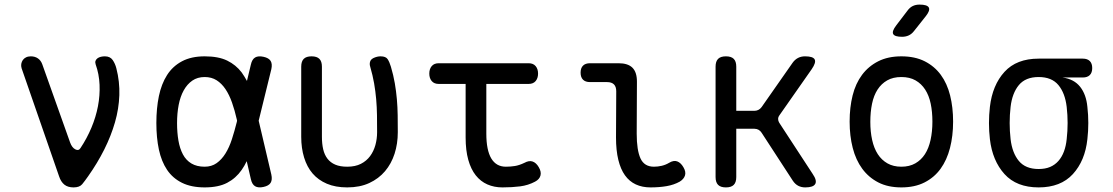

<svg xmlns="http://www.w3.org/2000/svg" viewBox="-20 -805 4840 835"><path d="M237 -38 74 -508Q71 -518 72.5 -527Q74 -536 79 -543.5Q84 -551 93 -555.5Q102 -560 114 -560Q132 -560 145 -551Q158 -542 164 -525L285 -185Q293 -163 307.5 -155.5Q322 -148 330 -161Q358 -203 377.5 -249.5Q397 -296 406 -343Q415 -390 413 -436.5Q411 -483 396 -525Q393 -534 395.5 -540.5Q398 -547 404 -551.5Q410 -556 418.5 -558Q427 -560 436 -560Q459 -560 470 -544Q481 -528 486 -508Q501 -450 499 -391Q497 -332 480 -273Q463 -214 433.5 -155Q404 -96 363 -38Q349 -18 337.5 -4Q326 10 300 10Q275 10 260 -2Q245 -14 237 -38Z M1160 -46Q1165 -23 1157 -10Q1149 3 1126 8Q1103 13 1089.5 5Q1076 -3 1071 -26L1053 -104Q1043 -83 1031 -66Q1006 -30 968 -10Q930 10 870 10Q812 10 771.5 -10Q731 -30 706.5 -66.5Q682 -103 671 -154.5Q660 -206 660 -270Q660 -334 671 -387Q682 -440 706.5 -478.5Q731 -517 771.5 -538.5Q812 -560 870 -560Q930 -560 968 -541.5Q1006 -523 1031 -490Q1043 -473 1054 -453L1071 -524Q1076 -547 1089.5 -555Q1103 -563 1126 -558Q1149 -553 1157 -540Q1165 -527 1160 -504L1105 -280ZM1011 -280 1010 -285Q1001 -325 989 -359Q977 -393 960.5 -417.5Q944 -442 922 -456Q900 -470 870 -470Q839 -470 816.5 -454.5Q794 -439 779 -412Q764 -385 757 -348.5Q750 -312 750 -270Q750 -228 756 -193.5Q762 -159 775.5 -133.5Q789 -108 812.5 -94Q836 -80 870 -80Q900 -80 922 -95.5Q944 -111 960.5 -137.5Q977 -164 988.5 -199.5Q1000 -235 1010 -275Z M1290 -515Q1290 -538 1301 -549Q1312 -560 1335 -560Q1358 -560 1369 -549Q1380 -538 1380 -515V-210Q1380 -180 1385.5 -156Q1391 -132 1404 -115Q1417 -98 1438 -89Q1459 -80 1490 -80Q1525 -80 1549.5 -92.5Q1574 -105 1589.5 -126Q1605 -147 1612.5 -174Q1620 -201 1620 -230Q1620 -269 1619.5 -304Q1619 -339 1616 -373.5Q1613 -408 1607 -442.5Q1601 -477 1590 -515Q1589 -518 1588.5 -521Q1588 -524 1588 -527Q1588 -545 1604 -552.5Q1620 -560 1635 -560Q1658 -560 1666 -547.5Q1674 -535 1680 -515Q1691 -478 1697 -443Q1703 -408 1706 -373.5Q1709 -339 1709.5 -303.5Q1710 -268 1710 -230Q1710 -180 1696 -136.5Q1682 -93 1654.5 -60.5Q1627 -28 1586 -9Q1545 10 1490 10Q1439 10 1401.5 -6Q1364 -22 1339.5 -50.5Q1315 -79 1302.5 -120Q1290 -161 1290 -210Z M2279 -530Q2299 -530 2309.5 -517.5Q2320 -505 2320 -485Q2320 -465 2309.5 -452.5Q2299 -440 2279 -440H2095V-224Q2095 -152 2116.5 -116Q2138 -80 2180 -80Q2200 -80 2219 -83Q2238 -86 2261 -97Q2281 -108 2296.5 -102.5Q2312 -97 2323 -78Q2335 -58 2330.5 -41.5Q2326 -25 2307 -15Q2277 1 2242 5.5Q2207 10 2165 10Q2129 10 2099.5 -3Q2070 -16 2049 -42.5Q2028 -69 2016.5 -110Q2005 -151 2005 -207V-440H1888Q1868 -440 1857.5 -452.5Q1847 -465 1847 -485Q1847 -505 1857.5 -517.5Q1868 -530 1888 -530Z M2749 -224Q2749 -152 2765.5 -116Q2782 -80 2824 -80Q2841 -80 2858 -84Q2875 -88 2890 -97Q2910 -109 2925.5 -103Q2941 -97 2952 -78Q2964 -58 2959 -42Q2954 -26 2936 -15Q2911 -1 2879 4.5Q2847 10 2809 10Q2773 10 2745 -3Q2717 -16 2698 -42.5Q2679 -69 2669 -110Q2659 -151 2659 -207L2660 -408Q2660 -428 2650 -438Q2640 -448 2620 -448H2546Q2526 -448 2515.5 -458.5Q2505 -469 2505 -489Q2505 -509 2515.5 -519.5Q2526 -530 2546 -530H2670Q2711 -530 2730.5 -510.5Q2750 -491 2750 -450Z M3137 10Q3114 10 3103 -1Q3092 -12 3092 -35V-515Q3092 -538 3103 -549Q3114 -560 3137 -560Q3160 -560 3171 -549Q3182 -538 3182 -515V-323H3260Q3270 -323 3278 -327Q3286 -331 3292 -339L3427 -532Q3437 -546 3450.5 -553Q3464 -560 3481 -560Q3516 -560 3523 -546.5Q3530 -533 3510 -504L3370 -304Q3364 -296 3364 -287.5Q3364 -279 3369 -271L3514 -49Q3534 -20 3525.5 -5Q3517 10 3482 10Q3465 10 3451.5 3Q3438 -4 3428 -19L3292 -228Q3287 -236 3279 -240.5Q3271 -245 3261 -245H3182V-35Q3182 -12 3171 -1Q3160 10 3137 10Z M3900 10Q3842 10 3800 -11.5Q3758 -33 3730 -71Q3702 -109 3688.5 -161.5Q3675 -214 3675 -276Q3675 -338 3688 -390Q3701 -442 3729 -479.5Q3757 -517 3799.5 -538.5Q3842 -560 3900 -560Q3959 -560 4001.5 -538.5Q4044 -517 4071.5 -479.5Q4099 -442 4112 -390Q4125 -338 4125 -276Q4125 -214 4111.5 -161.5Q4098 -109 4070.5 -71Q4043 -33 4000.5 -11.5Q3958 10 3900 10ZM3900 -80Q3935 -80 3960.5 -94.5Q3986 -109 4002.5 -134.5Q4019 -160 4027 -196.5Q4035 -233 4035 -276Q4035 -319 4027.5 -354.5Q4020 -390 4003.5 -415.5Q3987 -441 3961.5 -455.5Q3936 -470 3900 -470Q3864 -470 3838.5 -455.5Q3813 -441 3796.5 -415.5Q3780 -390 3772.5 -354Q3765 -318 3765 -275Q3765 -232 3773 -196Q3781 -160 3797.5 -134.5Q3814 -109 3839.5 -94.5Q3865 -80 3900 -80ZM3955 -670Q3945 -657 3932 -651Q3919 -645 3903 -645Q3871 -645 3864.5 -657Q3858 -669 3878 -695L3926 -758Q3936 -772 3949 -778.5Q3962 -785 3979 -785Q4013 -785 4019.5 -772Q4026 -759 4005 -733Z M4689 -468H4601Q4651 -461 4677.5 -427.5Q4704 -394 4709 -340Q4713 -305 4713 -270Q4713 -235 4709 -200Q4699 -106 4646 -48Q4593 10 4497 10Q4401 10 4348.5 -48Q4296 -106 4285 -200Q4281 -235 4281 -270Q4281 -305 4285 -340Q4296 -435 4348.5 -492.5Q4401 -550 4497 -550H4689Q4709 -550 4719.5 -539.5Q4730 -529 4730 -509Q4730 -489 4719.5 -478.5Q4709 -468 4689 -468ZM4497 -70Q4526 -70 4547 -79Q4568 -88 4583 -105Q4598 -122 4607 -146Q4616 -170 4619 -200Q4623 -235 4623 -270Q4623 -305 4619 -340Q4612 -400 4583 -435Q4554 -470 4497 -470Q4440 -470 4411 -435Q4382 -400 4375 -340Q4371 -305 4371 -270Q4371 -235 4375 -200Q4382 -140 4411 -105Q4440 -70 4497 -70Z"/></svg>

Font: Maple Mono NF
Style: Regular
Weight: 400
Monospace: yes
Designer: subframe7536
Version: Version 7.000